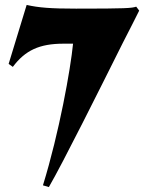

<svg xmlns="http://www.w3.org/2000/svg" viewBox="-20 -757 616 778"><path d="M154 -6 178 1C236 -99 384 -396 478 -584C506 -639 530 -685 544 -714L532 -730C513 -724 495 -722 288 -722C185 -722 137 -726 88 -737L15 -498L32 -486C82 -553 140 -580 237 -580H276C266 -477 220 -220 154 -6Z"/></svg>

Font: Sinistre Bold
Style: Regular
Weight: 900
Designer: Jules Durand
Foundry: Collletttivo
Version: Version 69.420;Glyphs 3.2 (3217)